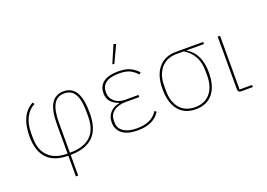

<svg xmlns="http://www.w3.org/2000/svg" viewBox="-127 -1094 2277 1636"><g transform="rotate(-20 1011.0 -275.5)"><path d="M315 200V12Q60 12 60 -257Q60 -451 184 -518L195 -501Q140 -473 111.5 -415Q83 -357 83 -281V-233Q83 -126 142 -66.5Q201 -7 315 -7V-271Q315 -400 352 -459Q389 -518 463 -518Q537 -518 574 -458Q611 -398 611 -267Q611 -123 541.5 -55.5Q472 12 336 12V200ZM336 -281V-7Q588 -7 588 -243V-291Q588 -398 557 -448.5Q526 -499 463 -499Q398 -499 367 -445.5Q336 -392 336 -281Z M1023 -743 950 -587 934 -593 1002 -751ZM1134 -95 1150 -84Q1094 12 945 12Q855 12 807 -25Q759 -62 759 -129Q759 -180 790.5 -215.5Q822 -251 876 -260V-263Q778 -296 778 -385Q778 -450 824.5 -484Q871 -518 955 -518Q1026 -518 1066 -498.5Q1106 -479 1137 -445L1121 -431Q1092 -464 1056.5 -481.5Q1021 -499 956 -499Q879 -499 840 -470.5Q801 -442 801 -391V-379Q801 -334 838 -302Q875 -270 933 -270H1054V-251H932Q863 -251 822.5 -220Q782 -189 782 -138V-117Q782 -66 825.5 -36.5Q869 -7 945 -7Q1082 -7 1134 -95Z M1726 -487H1570V-484Q1683 -417 1683 -247Q1683 -121 1628 -54.5Q1573 12 1473 12Q1373 12 1318 -54.5Q1263 -121 1263 -247Q1263 -371 1320.5 -438.5Q1378 -506 1479 -506H1726ZM1543 -487H1479Q1388 -487 1337 -427.5Q1286 -368 1286 -271V-223Q1286 -124 1335 -65.5Q1384 -7 1473 -7Q1562 -7 1611 -65.5Q1660 -124 1660 -223V-271Q1660 -416 1543 -487Z M1992 -19V0H1887Q1858 0 1858 -29V-506H1879V-19Z"/></g></svg>

Font: IBM Plex Sans Thin
Style: Regular
Weight: 100
Designer: Mike Abbink, Paul van der Laan, Pieter van Rosmalen
Foundry: Bold Monday
Version: Version 3.0